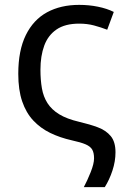

<svg xmlns="http://www.w3.org/2000/svg" viewBox="-20 -566 527 788"><path d="M324 202Q338 176 352 141Q366 106 366 84Q366 61 358.5 48Q351 35 331.5 26.5Q312 18 275 10Q226 -1 186 -20.5Q146 -40 116.5 -71.5Q87 -103 71 -150Q55 -197 55 -263Q55 -359 86 -422Q117 -485 173 -515.5Q229 -546 305 -546Q345 -546 382 -538.5Q419 -531 447 -517L420 -444Q394 -454 366 -461.5Q338 -469 305 -469Q247 -469 212 -445Q177 -421 161.5 -378.5Q146 -336 146 -280Q146 -238 152 -203.5Q158 -169 175 -142.5Q192 -116 223 -97Q254 -78 305 -66Q348 -56 381.5 -43.5Q415 -31 434.5 -7.5Q454 16 454 59Q454 96 441.5 134Q429 172 410 202Z"/></svg>

Font: Noto Sans Ambassadori
Style: Regular
Weight: 400
Designer: Monotype Design Team
Foundry: Monotype Imaging Inc.
Version: Version 2.013